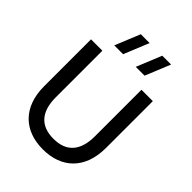

<svg xmlns="http://www.w3.org/2000/svg" viewBox="-274 -1111 1261 1261"><g transform="rotate(45 357.0 -480.0)"><path d="M487.5 -800 559 -975H477L405.5 -800ZM288 -800 359.5 -975H277.5L206 -800ZM357 15C529.5 15 644 -90 644 -285V-720H538.5V-288.5C538.5 -153.5 477.5 -83.5 357 -83.5C236.5 -83.5 175.5 -153.5 175.5 -288.5V-720H70V-285C70 -90 184.5 15 357 15Z"/></g></svg>

Font: Vela Sans SemBd
Style: Regular
Weight: 600
Designer: Principal design: Mikhail Sharanda - project Manrope.
Design modification: Ravid Balaliev
Foundry: Mikhail Sharanda
Version: Version 1.001